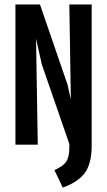

<svg xmlns="http://www.w3.org/2000/svg" viewBox="-20 -645 478 856"><path d="M259.8 191.4 222.7 113.3Q260.7 96.7 274.9 76.2Q289.1 55.7 289.1 12.7V-62.5L297.9 -76.2L289.1 -625H388.7V4.9Q388.7 84 358.4 125.5Q328.1 167 259.8 191.4ZM158.2 -625 138.7 -593.8 148.4 0H48.8V-625ZM112.3 -599.6 158.2 -625 281.2 -267.6 334 -27.3V-2.9H289.1L166 -359.4Z"/></svg>

Font: Sudo Var
Style: Regular
Weight: 400
Monospace: yes
Designer: Jens Kutilek
Foundry: Jens Kutilek
Version: Version 0.065;FEAKit 1.0